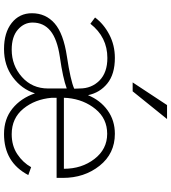

<svg xmlns="http://www.w3.org/2000/svg" viewBox="30 -840 827 927"><g transform="rotate(90 443.5 -376.5)"><path d="M43.9 -117.2Q43.9 -183.6 92.8 -226.6Q141.6 -269.5 252.9 -286.1Q369.1 -303.7 408.2 -321.3Q408.2 -326.2 407.7 -335.4Q407.2 -344.7 407.2 -347.7Q407.2 -405.3 368.7 -443.4Q330.1 -481.4 259.8 -481.4Q159.2 -481.4 94.7 -399.4L64.5 -421.9Q95.7 -463.9 147 -490.7Q198.2 -517.6 259.8 -517.6Q337.9 -517.6 382.8 -481.4Q427.7 -445.3 439.5 -387.7Q463.9 -447.3 512.7 -482.4Q561.5 -517.6 626 -517.6Q721.7 -517.6 780.3 -443.8Q838.9 -370.1 838.9 -266.6V-236.3H452.1V-212.9Q459 -131.8 504.9 -75.7Q550.8 -19.5 627.9 -19.5Q683.6 -19.5 724.1 -46.4Q764.6 -73.2 787.1 -113.3L825.2 -99.6Q763.7 17.6 627 17.6Q554.7 17.6 504.4 -22.9Q454.1 -63.5 430.7 -131.8Q410.2 -67.4 353 -24.9Q295.9 17.6 216.8 17.6Q137.7 17.6 90.8 -19.5Q43.9 -56.6 43.9 -117.2ZM88.9 -120.1Q88.9 -79.1 123 -49.3Q157.2 -19.5 219.7 -19.5Q295.9 -19.5 351.6 -68.8Q407.2 -118.2 407.2 -195.3V-285.2Q357.4 -266.6 254.9 -252Q168.9 -239.3 128.9 -206.5Q88.9 -173.8 88.9 -120.1ZM452.1 -271.5H794.9Q794.9 -357.4 747.6 -418.9Q700.2 -480.5 626 -480.5Q552.7 -480.5 506.8 -424.3Q460.9 -368.2 453.1 -290ZM377.9 -603.5 487.3 -769.5H554.7L420.9 -603.5Z"/></g></svg>

Font: Gothic A1 ExtraLight
Style: Regular
Weight: 275
Designer: HanYang I&C Co.,Ltd.
Foundry: HanYang I&C Co.,Ltd.
Version: Version 2.50